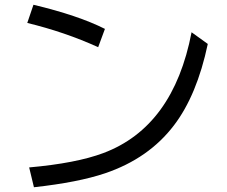

<svg xmlns="http://www.w3.org/2000/svg" viewBox="-20 -766 950 804"><path d="M391.1 -568.4Q251.5 -631.8 94.2 -669.9L120.1 -746.1Q308.1 -701.2 419.4 -645ZM102.1 -64.9Q299.3 -82.5 412.6 -125Q706.1 -234.9 782.2 -630.9L850.1 -582Q804.7 -367.2 708.5 -241.2Q603 -102.5 420.4 -40.5Q307.6 -2.4 122.1 18.1Z"/></svg>

Font: BIZ UDPGothic
Style: Regular
Weight: 400
Designer: TypeBank Co., Ltd.
Foundry: Morisawa Inc.
Version: Version 1.051